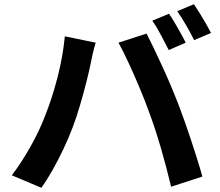

<svg xmlns="http://www.w3.org/2000/svg" viewBox="-20 -863 1040 909"><path d="M780 -798Q793 -780 807.5 -755Q822 -730 836 -705Q850 -680 859 -661L779 -626Q763 -657 742 -697Q721 -737 701 -765ZM898 -843Q911 -824 926.5 -799Q942 -774 956 -749.5Q970 -725 979 -707L899 -673Q884 -704 861.5 -743Q839 -782 819 -810ZM192 -311Q226 -395 252 -495.5Q278 -596 287 -691L433 -661Q426 -639 419 -608.5Q412 -578 409 -561Q402 -526 388.5 -473Q375 -420 358.5 -363.5Q342 -307 324 -260Q306 -212 281.5 -160Q257 -108 230 -60Q203 -12 176 26L36 -33Q83 -95 125 -170Q167 -245 192 -311ZM686 -332Q667 -385 641 -447Q615 -509 588.5 -566Q562 -623 541 -661L674 -704Q689 -675 708.5 -634Q728 -593 749 -547.5Q770 -502 789 -457Q808 -412 822 -376Q835 -342 851 -297.5Q867 -253 883 -204.5Q899 -156 913.5 -110Q928 -64 938 -27L790 21Q769 -68 742.5 -159.5Q716 -251 686 -332Z"/></svg>

Font: Chiron Sans HK TT
Style: Bold
Weight: 700
Designer: Ryoko NISHIZUKA 西塚涼子 (kana, bopomofo & ideographs); Paul D. Hunt (Latin, Greek & Cyrillic); Sandoll Communications 산돌커뮤니
Foundry: Adobe
Version: Version 2.022;hotconv 1.0.109;makeotfexe 2.5.65596